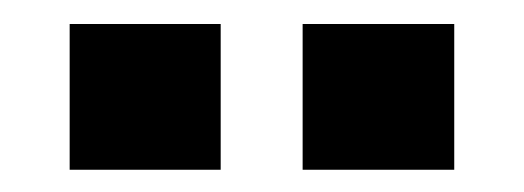

<svg xmlns="http://www.w3.org/2000/svg" viewBox="-20 -798 448 164"><path d="M39.5 -777.5H168.5V-653H39.5ZM238.5 -777.5H368V-653H238.5Z"/></svg>

Font: Hepta Slab ExtraLight SemiBold
Style: Regular
Weight: 600
Version: Version 1.102